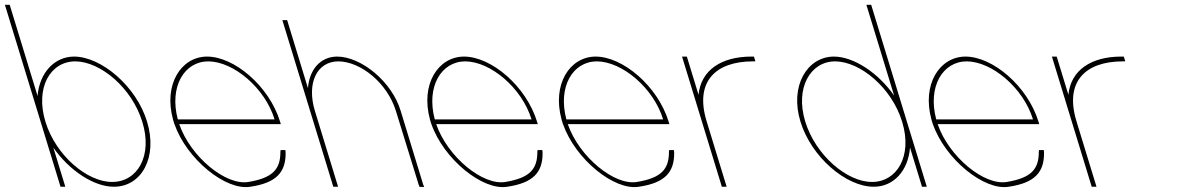

<svg xmlns="http://www.w3.org/2000/svg" viewBox="-179 -789 4946 801"><path d="M-9.4 -281 -155.5 -759 -158.6 -769H-138.6L-135.5 -759L-22.3 -388.7C-14.3 -484.9 47.4 -552.3 129.4 -553C243.4 -553 390.3 -429 434.6 -281C480.1 -132 410.7 -9 295.4 -10C212.6 -10 110.1 -77.5 43.5 -173.4L90.4 -20L93.4 -10H73.4L70.4 -20ZM10.6 -281C53.7 -140 185.6 -29 289.3 -30C394.3 -30 459 -139 414.6 -281C371.5 -422 240.8 -532 135.5 -533C30.5 -533 -32.8 -423 10.6 -281Z M562.8 -291H966.5C926.5 -422 795.9 -532 690.5 -533C589.3 -533 526.5 -427.2 562.8 -291ZM548.9 -271H548.6L545.6 -281L542.5 -291H542.7C503 -436.3 575.6 -552 684.4 -553C798.4 -553 944 -430 989.6 -281L992.6 -271H982.6H568.8C616.1 -134.1 764.2 -13.4 857.9 -30C959.1 -47 991.1 -83 990.8 -156L991.7 -163H1011.7L1012.6 -150C1012.8 -71 974.6 -26 865.7 -10C763.1 7.6 600 -124.9 548.9 -271Z M1586.2 -20 1590.6 -9H1571.6L1567.5 -19L1472.7 -326C1437.2 -442 1326.7 -532 1233 -533C1142.9 -533 1099.4 -442 1134.8 -326L1137.9 -316L1228.4 -20L1231.4 -10H1211.4L1208.4 -20L1117.9 -316L1114.8 -326L1002 -695L999 -705H1019L1022 -695L1105.8 -420.9C1111.2 -498.1 1157.3 -552.3 1226.9 -553C1327.3 -553 1456.1 -449 1492.7 -326Z M1634.8 -291H2038.5C1998.5 -422 1867.9 -532 1762.5 -533C1661.3 -533 1598.5 -427.2 1634.8 -291ZM1620.9 -271H1620.6L1617.6 -281L1614.5 -291H1614.7C1575 -436.3 1647.6 -552 1756.4 -553C1870.4 -553 2016 -430 2061.6 -281L2064.6 -271H2054.6H1640.8C1688.1 -134.1 1836.2 -13.4 1929.9 -30C2031.1 -47 2063.1 -83 2062.8 -156L2063.7 -163H2083.7L2084.6 -150C2084.8 -71 2046.6 -26 1937.7 -10C1835.1 7.6 1672 -124.9 1620.9 -271Z M2183.8 -291H2587.5C2547.5 -422 2416.9 -532 2311.5 -533C2210.3 -533 2147.5 -427.2 2183.8 -291ZM2169.9 -271H2169.6L2166.6 -281L2163.5 -291H2163.7C2124 -436.3 2196.6 -552 2305.4 -553C2419.4 -553 2565 -430 2610.6 -281L2613.6 -271H2603.6H2189.8C2237.1 -134.1 2385.2 -13.4 2478.9 -30C2580.1 -47 2612.1 -83 2611.8 -156L2612.7 -163H2632.7L2633.6 -150C2633.8 -71 2595.6 -26 2486.7 -10C2384.1 7.6 2221 -124.9 2169.9 -271Z M2735.2 -393.6C2745.3 -496.5 2830.4 -553 2956.4 -553H2966.4L2972.5 -533H2962.5C2804 -533 2720 -446.6 2768 -286.4L2769.3 -282L2772.3 -272L2849.4 -20L2852.4 -10H2832.4L2829.4 -20L2752.3 -272L2749.3 -282C2748.9 -283.4 2748.4 -284.7 2748 -286.1L2669.5 -543L2666.4 -553H2686.4L2689.5 -543Z M3160.3 -282C3115 -430 3187.7 -552 3299.4 -553C3382.5 -553 3485 -485.1 3551.2 -390.2L3438.5 -759L3435.4 -769H3455.4L3458.5 -759L3603.1 -286C3603.5 -284.7 3603.9 -283.3 3604.3 -282L3684.4 -20L3687.4 -10H3667.4L3664.4 -20L3617.5 -173.3C3609.9 -77.3 3549.5 -9.3 3465.4 -10C3351.4 -10 3205.8 -133 3160.3 -282ZM3180.3 -282C3223.4 -141 3355.6 -29 3459.3 -30C3563.1 -30 3627.4 -137.8 3585.6 -277.7L3584.3 -282C3541.5 -422 3410.9 -532 3305.5 -533C3201.5 -533 3137.5 -422 3180.3 -282Z M3726.8 -291H4130.5C4090.5 -422 3959.9 -532 3854.5 -533C3753.3 -533 3690.5 -427.2 3726.8 -291ZM3712.9 -271H3712.6L3709.6 -281L3706.5 -291H3706.7C3667 -436.3 3739.6 -552 3848.4 -553C3962.4 -553 4108 -430 4153.6 -281L4156.6 -271H4146.6H3732.8C3780.1 -134.1 3928.2 -13.4 4021.9 -30C4123.1 -47 4155.1 -83 4154.8 -156L4155.7 -163H4175.7L4176.6 -150C4176.8 -71 4138.6 -26 4029.7 -10C3927.1 7.6 3764 -124.9 3712.9 -271Z M4278.2 -393.6C4288.3 -496.5 4373.4 -553 4499.4 -553H4509.4L4515.5 -533H4505.5C4347 -533 4263 -446.6 4311 -286.4L4312.3 -282L4315.3 -272L4392.4 -20L4395.4 -10H4375.4L4372.4 -20L4295.3 -272L4292.3 -282C4291.9 -283.4 4291.4 -284.7 4291 -286.1L4212.5 -543L4209.4 -553H4229.4L4232.5 -543Z"/></svg>

Font: Nordica Plus
Style: NordicaClassicUltLtCondOpObl
Weight: 300
Version: Version 1.01